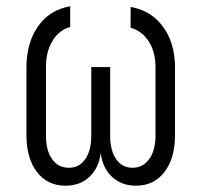

<svg xmlns="http://www.w3.org/2000/svg" viewBox="-20 -580 640 610"><path d="M188 10Q131 10 97.5 -33.5Q64 -77 64 -151V-365Q64 -444 101 -496.5Q138 -549 203 -560V-494Q168 -485 147 -450.5Q126 -416 126 -368V-149Q126 -102 145.5 -74.5Q165 -47 199 -47Q232 -47 251 -74.5Q270 -102 270 -149V-367H330V-149Q330 -102 349 -74.5Q368 -47 401 -47Q434 -47 454 -74.5Q474 -102 474 -149V-368Q474 -415 452.5 -448.5Q431 -482 395 -492V-558Q460 -547 498 -495Q536 -443 536 -365V-151Q536 -77 502.5 -33.5Q469 10 412 10Q366 10 336 -18Q306 -46 300 -94Q294 -46 264 -18Q234 10 188 10Z"/></svg>

Font: JetBrains Mono NL ExtraLight
Style: Regular
Weight: 200
Designer: Philipp Nurullin, Konstantin Bulenkov
Foundry: JetBrains
Version: Version 2.304; ttfautohint (v1.8.4.7-5d5b)